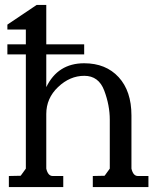

<svg xmlns="http://www.w3.org/2000/svg" viewBox="-20 -760 643 780"><path d="M168 -406Q215 -503 322 -503Q410 -503 462 -446.5Q514 -390 514 -291V-75Q521 -45 540 -45H583V0H357V-45L405 -46L426 -75V-274Q426 -332 403.5 -392Q381 -452 322.5 -452Q264 -452 216 -406.5Q168 -361 168 -297V-75Q175 -45 194 -45H237V0H16V-45L64 -46L85 -75V-539H10V-580H85V-640H10V-660L129 -740H168V-580H322V-539H168Z"/></svg>

Font: Sawarabi Mincho
Style: Regular
Weight: 400
Version: Version 1.00